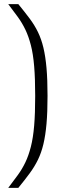

<svg xmlns="http://www.w3.org/2000/svg" viewBox="-20 -763 335 933"><path d="M20 150Q46 116 67 87Q88 58 103.5 25.5Q119 -7 130 -50Q141 -93 146 -152.5Q151 -212 151 -297Q151 -381 146 -441Q141 -501 130 -543.5Q119 -586 103.5 -618.5Q88 -651 67 -680Q46 -709 20 -743H69Q100 -705 124 -673Q148 -641 164.5 -607Q181 -573 191 -531Q201 -489 206 -432.5Q211 -376 211 -297Q211 -218 206 -161.5Q201 -105 191 -63Q181 -21 164.5 13Q148 47 124 79.5Q100 112 69 150Z"/></svg>

Font: Saira Light
Style: Regular
Weight: 300
Designer: Hector Gatti with collaboration of the Omnibus-Type team
Foundry: Omnibus-Type
Version: Version 1.100; ttfautohint (v1.8.3)